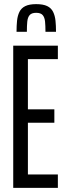

<svg xmlns="http://www.w3.org/2000/svg" viewBox="-20 -909 321 929"><path d="M44 0V-688H260V-623H115V-380H243V-315H115V-65H260V0ZM155 -889Q189 -889 208.5 -879.5Q228 -870 237 -851.5Q246 -833 248.5 -809Q251 -785 251 -755H200Q200 -784 198 -804.5Q196 -825 186.5 -836Q177 -847 155 -847Q133 -847 123.5 -836Q114 -825 112 -804.5Q110 -784 110 -755H60Q60 -785 62.5 -809Q65 -833 74 -851.5Q83 -870 102.5 -879.5Q122 -889 155 -889Z"/></svg>

Font: Saira UltraCondensed Medium
Style: Regular
Weight: 500
Width: 1
Designer: Hector Gatti with collaboration of the Omnibus-Type team
Foundry: Omnibus-Type
Version: Version 1.101